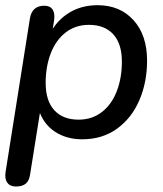

<svg xmlns="http://www.w3.org/2000/svg" viewBox="-20 -516 616 724"><path d="M1 132.8 92.8 -446.4Q100.9 -494.4 146.9 -494.4Q168.8 -494.4 178.3 -480.1Q187.8 -465.7 184 -439.3L172.7 -369.1L167.4 -387.9Q194.6 -439.9 241 -468.1Q287.3 -496.4 347.7 -496.4Q432.5 -496.4 483.5 -439.9Q534.6 -383.5 534.6 -287.3Q534.6 -205.4 505.3 -137.7Q476.1 -70.1 420.8 -30.4Q365.4 9.3 290.1 9.3Q229.8 9.3 185.8 -20.3Q141.8 -49.9 124.8 -106.3H133.1L93.4 142.4Q89.9 166 77 176.6Q64.1 187.3 39.9 187.3Q18 187.3 7.6 172.9Q-2.9 158.6 1 132.8ZM439.6 -283.5Q439.6 -351.1 407.1 -386.7Q374.6 -422.3 315.4 -422.3Q264.7 -422.3 227.7 -393.6Q190.7 -365 171.5 -315.1Q152.2 -265.2 152.2 -203.6Q152.2 -136 184.7 -100.4Q217.2 -64.8 276.4 -64.8Q327.1 -64.8 364.1 -93.5Q401.1 -122.2 420.3 -172Q439.6 -221.9 439.6 -283.5Z"/></svg>

Font: SN Pro Thin
Style: Italic
Weight: 200
Italic angle: -9°
Designer: Tobias Whetton
Foundry: Supernotes
Version: Version 1.003;Glyphs 3.3 (3324)